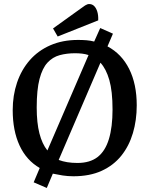

<svg xmlns="http://www.w3.org/2000/svg" viewBox="-20 -859 739 952"><path d="M212 73 147 45 177 -26Q111 -64 77 -137.5Q43 -211 43 -313Q43 -386 64.5 -449.5Q86 -513 127.5 -560.5Q169 -608 229.5 -634.5Q290 -661 367 -661Q388 -661 408 -659.5Q428 -658 447 -653L477 -720L540 -692L513 -629Q583 -592 620.5 -517Q658 -442 658 -337Q658 -263 639 -199Q620 -135 581.5 -87Q543 -39 484 -12Q425 15 344 15Q316 15 290.5 11Q265 7 242 2ZM215 -113 419 -586Q404 -591 387.5 -593Q371 -595 352 -595Q311 -595 276 -585.5Q241 -576 215.5 -548.5Q190 -521 176 -467.5Q162 -414 162 -326Q162 -250 175.5 -197.5Q189 -145 215 -113ZM364 -51Q426 -51 464 -80.5Q502 -110 520 -169.5Q538 -229 538 -316Q538 -407 522 -462.5Q506 -518 478 -548L271 -66Q310 -51 364 -51ZM266 -678 243 -718 378 -815Q391 -825 402 -832Q413 -839 422 -839Q437 -839 447 -829Q457 -819 462.5 -801Q468 -783 467 -758Z"/></svg>

Font: Faustina Medium
Style: Regular
Weight: 500
Designer: Alfonso Garcia
Foundry: http://www.omnibus-type.com
Version: Version 1.200